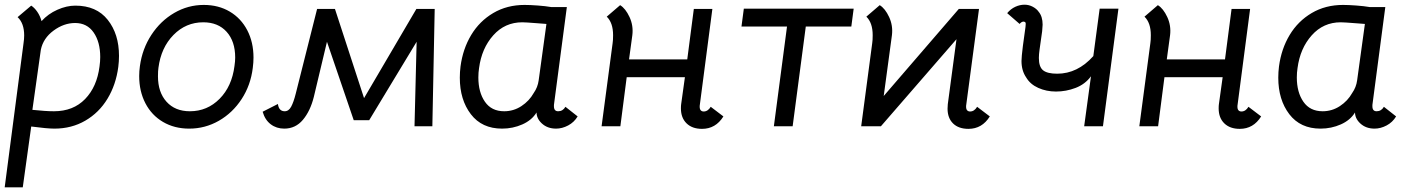

<svg xmlns="http://www.w3.org/2000/svg" viewBox="-24 -538 6042 818"><path d="M483 -300Q483 -277 480 -253Q470 -177 434 -117.5Q398 -58 339.5 -24Q281 10 208 10Q177 10 109 1L73 260H-4L76 -352Q79 -372 79 -387Q79 -439 51 -465L109 -514Q123 -505 135 -487.5Q147 -470 153 -448Q181 -479 220.5 -496.5Q260 -514 297 -514Q387 -514 435 -453.5Q483 -393 483 -300ZM400 -255Q403 -276 403 -295Q403 -359 375 -399.5Q347 -440 296 -440Q248 -440 204 -407.5Q160 -375 150 -326L114 -70Q171 -64 206 -64Q288 -64 338.5 -116Q389 -168 400 -255Z M569 -214Q569 -235 572 -256Q582 -330 621 -389.5Q660 -449 718.5 -483Q777 -517 844 -517Q907 -517 955 -488.5Q1003 -460 1029.5 -409Q1056 -358 1056 -293Q1056 -272 1053 -249Q1044 -175 1005.5 -116Q967 -57 908.5 -23.5Q850 10 782 10Q719 10 670.5 -18.5Q622 -47 595.5 -98Q569 -149 569 -214ZM975 -257Q978 -277 978 -293Q978 -362 941.5 -402.5Q905 -443 842 -443Q768 -443 715 -389Q662 -335 651 -249Q649 -237 649 -213Q649 -145 685.5 -104.5Q722 -64 785 -64Q859 -64 911.5 -117Q964 -170 975 -257Z M1095 -62 1160 -95Q1164 -64 1189 -64Q1206 -64 1216.5 -83.5Q1227 -103 1236 -139L1327 -500H1403L1527 -120L1750 -500H1828L1818 0H1742L1751 -360L1549 -26H1483L1369 -360L1313 -125Q1298 -65 1266.5 -27.5Q1235 10 1187 10Q1154 10 1129.5 -8.5Q1105 -27 1095 -62Z M1935 -207Q1935 -231 1938 -255Q1948 -330 1983.5 -389Q2019 -448 2077.5 -482.5Q2136 -517 2211 -517Q2234 -517 2267.5 -514.5Q2301 -512 2324 -508H2391L2336 -91V-85Q2336 -64 2354 -64Q2374 -64 2385 -83L2437 -42Q2422 -17 2396.5 -3.5Q2371 10 2345 10Q2308 10 2284 -12.5Q2260 -35 2262 -64V-59Q2242 -26 2201.5 -8Q2161 10 2115 10Q2029 10 1982 -51.5Q1935 -113 1935 -207ZM2250 -142Q2267 -166 2271 -196L2304 -436L2265 -439Q2215 -443 2201 -443Q2127 -443 2077.5 -387.5Q2028 -332 2017 -248Q2014 -229 2014 -208Q2014 -145 2042 -104.5Q2070 -64 2124 -64Q2164 -64 2197.5 -86Q2231 -108 2250 -142Z M2957 -83Q2957 -73 2961.5 -68Q2966 -63 2974 -63Q2992 -63 3004 -83L3058 -42Q3025 11 2967 11Q2925 11 2901 -12.5Q2877 -36 2877 -76Q2877 -88 2878 -94L2894 -209H2646L2619 0H2539L2586 -354Q2588 -366 2588 -388Q2588 -441 2561 -467L2618 -516Q2641 -502 2658 -465.5Q2675 -429 2670 -388L2656 -285H2904L2932 -500H3011L2957 -87Z M3329 -425H3135L3145 -501H3613L3603 -425H3409L3353 0H3273Z M4061 -500H4147L4092 -87V-83Q4092 -73 4096.5 -68Q4101 -63 4109 -63Q4127 -63 4139 -83L4193 -42Q4160 11 4102 11Q4060 11 4036.5 -12Q4013 -35 4013 -75Q4013 -87 4014 -94L4051 -371L3729 0H3645L3692 -354Q3694 -366 3694 -388Q3694 -441 3667 -467L3724 -516Q3747 -502 3764 -465.5Q3781 -429 3776 -388L3741 -129Z M4475 -148Q4434 -148 4399.5 -163.5Q4365 -179 4348 -208Q4328 -237 4328 -278Q4328 -295 4334 -343L4345 -423L4346 -436Q4346 -444 4341 -445L4337 -446Q4328 -446 4320 -436L4267 -482Q4282 -500 4301.5 -509Q4321 -518 4341 -518Q4360 -518 4376.5 -509Q4393 -500 4401 -488Q4418 -468 4418 -433Q4418 -425 4416 -405L4405 -327Q4402 -306 4402 -291Q4402 -253 4420 -238.5Q4438 -224 4480 -224Q4567 -224 4634 -299L4661 -501H4741L4675 0H4595L4624 -213Q4599 -179 4558.5 -163.5Q4518 -148 4475 -148Z M5248 -83Q5248 -73 5252.5 -68Q5257 -63 5265 -63Q5283 -63 5295 -83L5349 -42Q5316 11 5258 11Q5216 11 5192 -12.5Q5168 -36 5168 -76Q5168 -88 5169 -94L5185 -209H4937L4910 0H4830L4877 -354Q4879 -366 4879 -388Q4879 -441 4852 -467L4909 -516Q4932 -502 4949 -465.5Q4966 -429 4961 -388L4947 -285H5195L5223 -500H5302L5248 -87Z M5422 -207Q5422 -231 5425 -255Q5435 -330 5470.5 -389Q5506 -448 5564.5 -482.5Q5623 -517 5698 -517Q5721 -517 5754.5 -514.5Q5788 -512 5811 -508H5878L5823 -91V-85Q5823 -64 5841 -64Q5861 -64 5872 -83L5924 -42Q5909 -17 5883.5 -3.5Q5858 10 5832 10Q5795 10 5771 -12.5Q5747 -35 5749 -64V-59Q5729 -26 5688.5 -8Q5648 10 5602 10Q5516 10 5469 -51.5Q5422 -113 5422 -207ZM5737 -142Q5754 -166 5758 -196L5791 -436L5752 -439Q5702 -443 5688 -443Q5614 -443 5564.5 -387.5Q5515 -332 5504 -248Q5501 -229 5501 -208Q5501 -145 5529 -104.5Q5557 -64 5611 -64Q5651 -64 5684.5 -86Q5718 -108 5737 -142Z"/></svg>

Font: Bellota
Style: Bold Italic
Weight: 700
Italic angle: -7.5°
Designer: Kemie Guaida
Foundry: Kemie Guaida
Version: Version 4.001